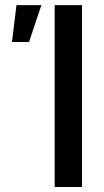

<svg xmlns="http://www.w3.org/2000/svg" viewBox="-20 -748 417 768"><path d="M308.1 -727.5V0H198.7V-727.5ZM27.8 -580.1 45.9 -727.5H145.5L96.2 -580.1Z"/></svg>

Font: Inter 28pt Medium
Style: Regular
Weight: 500
Designer: Rasmus Andersson
Foundry: rsms
Version: Version 4.001;git-66647c0bb